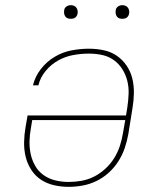

<svg xmlns="http://www.w3.org/2000/svg" viewBox="-20 -717 640 745"><path d="M246 8Q217 8 189 1.5Q161 -5 138.5 -20Q116 -35 101 -58.5Q86 -82 79.5 -109Q73 -136 73.5 -165Q74 -194 79 -223L87 -269H469L474 -300Q478 -326 479 -352.5Q480 -379 474 -403Q468 -427 455 -448Q442 -469 422 -483.5Q402 -498 377 -503.5Q352 -509 325 -509Q295 -509 264.5 -503.5Q234 -498 206 -482.5Q178 -467 157 -441.5Q136 -416 129 -386H108Q116 -420 138.5 -449Q161 -478 192 -496.5Q223 -515 257.5 -521.5Q292 -528 325 -528Q355 -528 383 -522Q411 -516 433.5 -500.5Q456 -485 471.5 -462Q487 -439 493.5 -412Q500 -385 499.5 -355.5Q499 -326 494 -297L478 -197Q473 -169 464 -142.5Q455 -116 439.5 -91.5Q424 -67 402 -47Q380 -27 354 -14.5Q328 -2 300.5 3Q273 8 246 8ZM246 -11Q271 -11 296.5 -15.5Q322 -20 345.5 -32Q369 -44 389 -62.5Q409 -81 423 -103.5Q437 -126 445 -150.5Q453 -175 457 -200L466 -251H105L100 -220Q95 -194 94.5 -168Q94 -142 99.5 -117.5Q105 -93 117.5 -72Q130 -51 150 -37Q170 -23 195 -17Q220 -11 246 -11ZM455 -644Q448 -644 442.5 -646Q437 -648 433.5 -653Q430 -658 429 -664Q428 -670 429 -676Q429 -681 431.5 -685Q434 -689 437.5 -691.5Q441 -694 445.5 -695.5Q450 -697 455 -697Q461 -697 467 -694.5Q473 -692 476.5 -687Q480 -682 481 -676Q482 -670 481 -664Q480 -659 477.5 -655Q475 -651 471.5 -648.5Q468 -646 463.5 -645Q459 -644 455 -644ZM255 -644Q248 -644 242.5 -646Q237 -648 233.5 -653Q230 -658 229 -664Q228 -670 229 -676Q229 -681 231.5 -685Q234 -689 237.5 -691.5Q241 -694 245.5 -695.5Q250 -697 255 -697Q261 -697 267 -694.5Q273 -692 276.5 -687Q280 -682 281 -676Q282 -670 281 -664Q280 -659 277.5 -655Q275 -651 271.5 -648.5Q268 -646 263.5 -645Q259 -644 255 -644Z"/></svg>

Font: Iosevka Etoile Thin Oblique
Style: Regular
Weight: 100
Italic angle: -9°
Designer: Belleve Invis
Foundry: Belleve Invis
Version: Version 15.5.2; ttfautohint (v1.8.4)